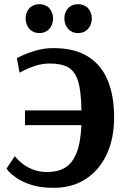

<svg xmlns="http://www.w3.org/2000/svg" viewBox="-20 -891 604 922"><path d="M238 11Q175 11 131.5 -3Q88 -17 61.5 -35Q35 -53 23 -67Q11 -81 11 -81L51 -141Q51 -141 61 -129.5Q71 -118 90.5 -103Q110 -88 139 -76.5Q168 -65 207 -65Q256 -65 291 -85Q326 -105 346.5 -154Q367 -203 371 -290H100V-361H371Q370 -451 355.5 -499.5Q341 -548 308.5 -567Q276 -586 220 -586Q183 -586 149.5 -575Q116 -564 95 -553Q74 -542 74 -542L61 -612Q61 -612 86 -624Q111 -636 151 -648Q191 -660 236 -660Q338 -660 402.5 -619.5Q467 -579 497.5 -504.5Q528 -430 528 -328Q528 -226 492.5 -150Q457 -74 392 -31.5Q327 11 238 11ZM355 -732Q327 -732 309 -750Q299 -761 294 -774.5Q289 -788 289 -802Q289 -833 309 -854Q328 -871 355 -871Q381 -871 401 -854Q421 -831 421 -802Q421 -772 401 -750Q382 -732 355 -732ZM169 -732Q143 -732 123 -750Q113 -761 108 -774.5Q103 -788 103 -802Q103 -833 123 -854Q143 -871 169 -871Q195 -871 215 -854Q235 -831 235 -802Q235 -772 215 -750Q196 -732 169 -732Z"/></svg>

Font: Arsenal SC
Style: Bold
Weight: 700
Designer: Andrij Shevchenko
Foundry: Stairsfor
Version: Version 2.001; ttfautohint (v1.8.4.7-5d5b)